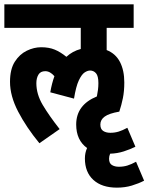

<svg xmlns="http://www.w3.org/2000/svg" viewBox="-20 -642 682 882"><path d="M169 -425Q205 -425 231.5 -414Q258 -403 285 -381Q313 -407 351 -417V-514H0V-622H594V-514H470V-412Q511 -396 531 -357.5Q551 -319 551 -263Q551 -223 544.5 -191Q538 -159 528 -129H527Q481 -121 461 -106.5Q441 -92 441 -70Q441 -49 454 -40.5Q467 -32 487 -32Q507 -32 525 -37.5Q543 -43 565 -55L602 32Q578 44 548.5 53.5Q519 63 486 64Q481 75 481 87Q481 108 494 116Q507 124 526 124Q547 124 565 118.5Q583 113 605 101L642 188Q617 201 585.5 210.5Q554 220 517 220Q448 220 409 184.5Q370 149 370 86Q370 60 380 38Q330 2 330 -70Q330 -160 425 -199Q428 -214 430 -229Q432 -244 432 -260Q432 -293 421 -305.5Q410 -318 394 -318Q382 -318 368.5 -309Q355 -300 342 -272.5Q329 -245 320 -189L211 -218Q218 -259 230 -292Q210 -315 188 -315Q166 -315 156.5 -299Q147 -283 147 -260Q147 -209 176.5 -159.5Q206 -110 254 -49L161 16Q101 -57 63.5 -129Q26 -201 26 -266Q26 -324 48 -358.5Q70 -393 103 -409Q136 -425 169 -425Z"/></svg>

Font: Noto Sans Devanagari UI ExtraCondensed
Style: Bold
Weight: 700
Width: 2
Designer: Jelle Bosma - Monotype Design Team
Foundry: Monotype Imaging Inc.
Version: Version 2.004